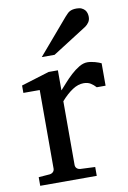

<svg xmlns="http://www.w3.org/2000/svg" viewBox="-84 -785 559 836"><g transform="rotate(-10 195.5 -366.5)"><path d="M341.8 -379.9Q332 -391.1 319.3 -399.2Q306.6 -407.2 288.1 -407.2Q263.7 -407.2 238.8 -390.9Q213.9 -374.5 188 -345.2V-64Q188 -54.7 193.8 -48.8Q199.7 -43 209 -42L274.9 -39.1V0H24.9V-38.1L74.2 -42Q83 -43 89.1 -48.8Q95.2 -54.7 95.2 -64V-411.1H22.9V-443.8L147 -481.9H188V-393.1Q198.7 -404.8 214.1 -422.1Q229.5 -439.5 247.1 -455.6Q264.6 -471.7 283.4 -482.9Q302.2 -494.1 319.8 -494.1Q327.6 -494.1 336.4 -492.7Q345.2 -491.2 353.5 -489Q361.8 -486.8 368.9 -484.1Q376 -481.4 380.9 -479V-379.9ZM360.8 -688Q360.8 -674.3 354.2 -664.6Q347.7 -654.8 337.9 -647.9L185.5 -550.8H128.9L261.7 -706.1Q267.6 -712.4 272.5 -717.5Q277.3 -722.7 283.2 -726.1Q289.1 -729.5 296.6 -731.2Q304.2 -732.9 314.9 -732.9Q328.1 -732.9 336.9 -728.8Q345.7 -724.6 351.1 -718.3Q356.4 -711.9 358.6 -703.9Q360.8 -695.8 360.8 -688Z"/></g></svg>

Font: Charis SIL APac
Style: Regular
Weight: 400
Foundry: SIL International
Version: Version 5.000